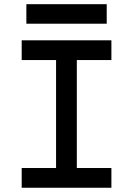

<svg xmlns="http://www.w3.org/2000/svg" viewBox="-20 -883 626 903"><path d="M243.7 0V-693.4H341.3V0ZM82 0V-92.8H503.9V0ZM82 -600.6V-693.4H503.9V-600.6ZM104 -771.5V-863.3H481.9V-771.5Z"/></svg>

Font: Cascadia Mono PL
Style: Regular
Weight: 400
Monospace: yes
Designer: Aaron Bell
Foundry: Saja Typeworks
Version: Version 2102.003